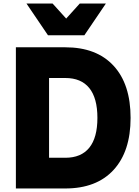

<svg xmlns="http://www.w3.org/2000/svg" viewBox="-20 -1068 790 1088"><path d="M70 0V-800H350Q527 -800 623.5 -695.5Q720 -591 720 -400Q720 -210 623.5 -105Q527 0 350 0ZM258 -174H350Q440 -174 486 -231Q532 -288 532 -400Q532 -512 486 -569Q440 -626 350 -626H258ZM580 -1048 458 -868H252L130 -1048H278L409 -903H301L432 -1048Z"/></svg>

Font: Martian Mono SemiExpanded ExtraBold
Style: Regular
Weight: 800
Width: 6
Designer: Roman Shamin
Foundry: Evil Martians
Version: Version 1.000